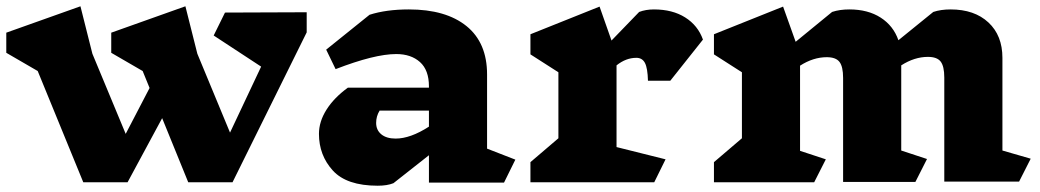

<svg xmlns="http://www.w3.org/2000/svg" viewBox="-27 -581 3308 611"><path d="M949 -478 713 -1H572L489 -205L379 -1H238L93 -355L-7 -413V-477L229 -561L267 -410L373 -155L449 -301L427 -355L327 -413V-477L563 -561L601 -410L705 -159L804 -369L653 -468L689 -541L949 -542Z M1577 0H1338V-87L1225 2Q1205 10 1175 10Q1076 10 1032 -38.5Q988 -87 988 -155Q988 -194 1012 -232Q1036 -270 1080 -302H1338V-306Q1338 -358 1309.5 -383.5Q1281 -409 1234 -409Q1165 -409 1041 -361L1011 -423L1149 -534Q1202 -551 1274 -551Q1392 -551 1457.5 -498Q1523 -445 1523 -344V-108L1613 -73ZM1338 -178V-229H1181Q1170 -211 1170 -190Q1170 -167 1186.5 -153.5Q1203 -140 1232 -140Q1279 -140 1338 -178Z M1935 -373V-113L2091 -74L2055 -1H1661V-65L1750 -141V-351L1661 -408V-472L1881 -560L1919 -452L2007 -543Q2028 -551 2054 -551Q2113 -551 2153.5 -525.5Q2194 -500 2210 -455L2106 -324H2035Q2034 -364 2025.5 -380.5Q2017 -397 1998 -397Q1965 -397 1935 -373Z M3216 -3H2978V-334Q2978 -370 2966.5 -385Q2955 -400 2926 -400Q2883 -400 2841 -373V-102L2923 -75L2886 -2H2656V-333Q2656 -369 2644.5 -384Q2633 -399 2604 -399Q2561 -399 2519 -372V-101L2601 -74L2564 -1H2245V-65L2334 -141V-351L2245 -408V-472L2465 -560L2505 -448L2621 -543Q2645 -551 2676 -551Q2735 -551 2775.5 -525Q2816 -499 2832 -453L2943 -543Q2967 -551 2998 -551Q3074 -551 3118.5 -509.5Q3163 -468 3163 -397V-102L3253 -76Z"/></svg>

Font: Inknut Antiqua ExtraBold
Style: Regular
Weight: 800
Designer: Claus Eggers Sørensen
Foundry: Claus Eggers Sørensen
Version: Version 1.003; ttfautohint (v1.8.2) -l 8 -r 50 -G 200 -x 14 